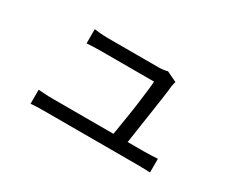

<svg xmlns="http://www.w3.org/2000/svg" viewBox="-85 -749 1169 985"><g transform="rotate(30 500.0 -256.5)"><path d="M737 -476Q735 -469 733 -460Q731 -451 730 -445Q728 -422 722.5 -383Q717 -344 710 -297Q703 -250 696 -203.5Q689 -157 683.5 -118.5Q678 -80 674 -59H589Q593 -76 598.5 -111.5Q604 -147 611.5 -192Q619 -237 625 -282.5Q631 -328 635.5 -365.5Q640 -403 641 -423Q622 -423 587 -423Q552 -423 510.5 -423Q469 -423 429 -423Q389 -423 360.5 -423Q332 -423 323 -423Q301 -423 281.5 -422Q262 -421 243 -420V-504Q255 -502 268.5 -501Q282 -500 296 -499Q310 -498 322 -498Q334 -498 363 -498Q392 -498 429.5 -498Q467 -498 506 -498Q545 -498 577.5 -498Q610 -498 626 -498Q635 -498 644.5 -499Q654 -500 663 -501.5Q672 -503 676 -505ZM149 -91Q167 -90 188 -88.5Q209 -87 232 -87Q245 -87 286.5 -87Q328 -87 385 -87Q442 -87 504.5 -87Q567 -87 624.5 -87Q682 -87 723 -87Q764 -87 777 -87Q793 -87 816.5 -88Q840 -89 856 -90V-9Q847 -10 833 -10Q819 -10 805 -10.5Q791 -11 780 -11Q766 -11 724 -11Q682 -11 624 -11Q566 -11 503 -11Q440 -11 383 -11Q326 -11 285 -11Q244 -11 232 -11Q209 -11 190 -10.5Q171 -10 149 -8Z"/></g></svg>

Font: Noto Sans SC Thin
Style: Regular
Weight: 400
Version: Version 2.004-H2;hotconv 1.0.118;makeotfexe 2.5.65603